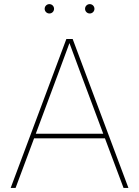

<svg xmlns="http://www.w3.org/2000/svg" viewBox="-20 -918 680 938"><path d="M32.2 0H56.2L146.5 -242.2H492.7L583.5 0H607.4L335 -727.5H304.2ZM418.5 -852.1C431.2 -852.1 441.4 -862.3 441.4 -875C441.4 -887.7 431.2 -897.9 418.5 -897.9C405.8 -897.9 395.5 -887.7 395.5 -875C395.5 -862.3 405.8 -852.1 418.5 -852.1ZM221.2 -852.1C233.9 -852.1 244.1 -862.3 244.1 -875C244.1 -887.7 233.9 -897.9 221.2 -897.9C208.5 -897.9 198.2 -887.7 198.2 -875C198.2 -862.3 208.5 -852.1 221.2 -852.1ZM154.8 -264.6 266.1 -563.5 319.3 -707.5 372.6 -563.5 484.4 -264.6Z"/></svg>

Font: Raveo Thin
Style: Regular
Weight: 100
Designer: Jakub Foglar, Rasmus Andersson (Inter)
Foundry: Jakubfoglar.com
Version: Version 1.100;Glyphs 3.2.3 (3260)